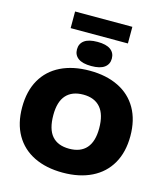

<svg xmlns="http://www.w3.org/2000/svg" viewBox="-157 -1253 1199 1383"><g transform="rotate(15 442.0 -562.0)"><path d="M38.5 -370Q38.5 -490.5 87.2 -575.8Q136 -661 226.8 -705.5Q317.5 -750 442 -750Q566 -750 657 -705.2Q748 -660.5 796.8 -575Q845.5 -489.5 845.5 -370Q845.5 -250.5 796.5 -165Q747.5 -79.5 656.5 -34.8Q565.5 10 442 10Q318 10 227.2 -34.5Q136.5 -79 87.5 -164.2Q38.5 -249.5 38.5 -370ZM614 -366Q614 -469 569.8 -520.2Q525.5 -571.5 442 -571.5Q358.5 -571.5 314.2 -522.5Q270 -473.5 270 -374Q270 -269 313.5 -218.8Q357 -168.5 442 -168.5Q526.5 -168.5 570.2 -218Q614 -267.5 614 -366ZM312 -875Q312 -917.5 344.2 -941.2Q376.5 -965 442 -965Q507.5 -965 539.8 -941.2Q572 -917.5 572 -875Q572 -832.5 539.8 -808.8Q507.5 -785 442 -785Q376.5 -785 344.2 -808.8Q312 -832.5 312 -875ZM228.5 -1010.5V-1134.5H655.5V-1010.5Z"/></g></svg>

Font: Encode Sans Semi Expanded Black
Style: Regular
Weight: 900
Width: 6
Designer: Multiple Designers
Foundry: Impallari Type
Version: Version 2.000